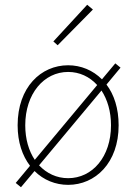

<svg xmlns="http://www.w3.org/2000/svg" viewBox="-20 -764 572 806"><path d="M86 -238C86 -370 164 -462 266 -462C314 -462 356 -442 388 -407L126 -93C101 -130 86 -180 86 -238ZM68 22 125 -46C163 -8 213 12 266 12C380 12 478 -80 478 -238C478 -309 459 -367 427 -409L486 -480L464 -498L408 -431C370 -469 320 -490 266 -490C152 -490 54 -398 54 -238C54 -167 74 -110 106 -68L46 4ZM222 -574 370 -724 346 -744 204 -590ZM266 -16C218 -16 176 -36 144 -70L406 -384C431 -346 446 -296 446 -238C446 -106 368 -16 266 -16Z"/></svg>

Font: Source Sans Pro ExtraLight
Style: Regular
Weight: 200
Designer: Paul D. Hunt
Foundry: Adobe Systems Incorporated
Version: Version 3.006;hotconv 1.0.111;makeotfexe 2.5.65597